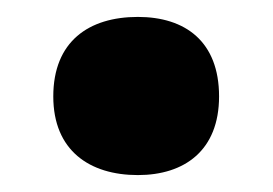

<svg xmlns="http://www.w3.org/2000/svg" viewBox="-20 -560 323 227"><path d="M43 -446C43 -382 86 -353 143 -353C198 -353 239 -382 239 -446C239 -511 199 -540 143 -540C85 -540 43 -511 43 -446Z"/></svg>

Font: Noto Sans Kannada UI SemiCondensed Black
Style: Regular
Weight: 900
Width: 4
Designer: Jelle Bosma - Monotype Design Team
Foundry: Monotype Imaging Inc.
Version: Version 2.005